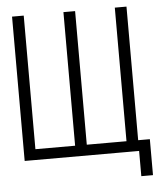

<svg xmlns="http://www.w3.org/2000/svg" viewBox="-52 -664 704 819"><g transform="rotate(-5 300.0 -255.0)"><path d="M30 0V-618H80V-46H250V-618H300V-46H470V-618H520V0ZM520 108V0H428V-46H570V108Z"/></g></svg>

Font: Victor Mono Thin
Style: Regular
Weight: 100
Monospace: yes
Designer: Rune Bjørnerås
Version: Version 1.561;gftools[0.9.30]